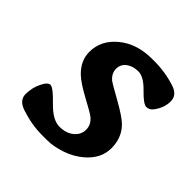

<svg xmlns="http://www.w3.org/2000/svg" viewBox="-133 -565 683 683"><g transform="rotate(45 208.5 -223.5)"><path d="M248 -156.2Q238.3 -164.6 187.7 -191.7Q137.2 -218.8 116.2 -239.3Q80.6 -273.9 80.6 -317.9Q80.6 -376 130.1 -417Q179.7 -458 255.9 -458H268.1Q323.7 -458 375 -440.9Q410.2 -429.2 410.2 -397.7Q410.2 -366.2 388.7 -336.9Q377.9 -322.3 362.8 -322.3Q347.7 -322.3 314 -357.2Q280.3 -392.1 253.4 -392.1Q226.6 -392.1 208.5 -378.7Q190.4 -365.2 190.4 -342.5Q190.4 -319.8 210.9 -302.2Q215.3 -298.3 270.8 -267.3Q326.2 -236.3 344.7 -217.8Q378.9 -183.6 378.9 -131.1Q378.9 -78.6 332.5 -39.1Q304.7 -15.1 266.8 -2.2Q229 10.7 196.3 10.7H172.4Q119.1 10.7 64.9 -7.3Q26.4 -20 26.4 -51.3Q26.4 -82.5 39.6 -109.9Q52.7 -137.2 66.2 -137.2Q79.6 -137.2 119.6 -95.7Q159.7 -54.2 193.4 -54.2Q227.1 -54.2 247.8 -71.5Q268.6 -88.9 268.6 -113.8Q268.6 -138.7 248 -156.2Z"/></g></svg>

Font: Averia Serif Libre
Style: Bold Italic
Weight: 700
Italic angle: -6.90001°
Version: Version 1.002